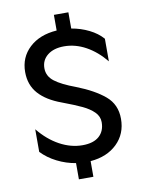

<svg xmlns="http://www.w3.org/2000/svg" viewBox="-93 -823 745 979"><g transform="rotate(-10 280.0 -334.0)"><path d="M235 6Q185 -2 138.5 -25.5Q92 -49 60 -83V-200Q108 -141 166 -109.5Q224 -78 284 -78Q341 -78 370.5 -104.5Q400 -131 400 -177Q400 -207 377.5 -229.5Q355 -252 318 -269.5Q281 -287 217 -311Q140 -339 100 -384Q60 -429 60 -496Q60 -572 113 -621.5Q166 -671 255 -677V-758H330V-674Q378 -666 420.5 -645Q463 -624 490 -593V-476Q445 -531 390.5 -561Q336 -591 278 -591Q224 -591 192 -565.5Q160 -540 160 -498Q160 -457 195 -430Q230 -403 303 -376Q395 -340 447.5 -295.5Q500 -251 500 -177Q500 -99 448 -48.5Q396 2 310 9V90H235Z"/></g></svg>

Font: Madhuban
Style: Regular
Weight: 400
Designer: jaikishan Patel
Foundry: MagicType
Version: Version 1.000